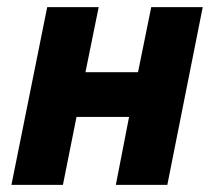

<svg xmlns="http://www.w3.org/2000/svg" viewBox="-20 -517 602 537"><path d="M12 0H156L194 -190H341L304 0H448L547 -497H403L366 -315H219L256 -497H112Z"/></svg>

Font: Source Sans Pro
Style: Bold Italic
Weight: 700
Italic angle: -11°
Designer: Paul D. Hunt
Foundry: Adobe Systems Incorporated
Version: Version 3.006;hotconv 1.0.111;makeotfexe 2.5.65597